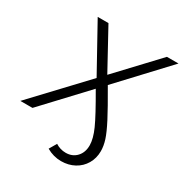

<svg xmlns="http://www.w3.org/2000/svg" viewBox="-234 -853 1148 1206"><g transform="rotate(30 340.5 -250.0)"><path d="M395 -361Q468 -236 503 -168.5Q538 -101 551.5 -59Q565 -17 565 21Q565 72 541 113Q517 154 474.5 177Q432 200 379 200Q323 200 273 171L304 118Q338 140 378 140Q426 140 456 108Q486 76 486 25Q486 -23 456 -90Q426 -157 341 -303L57 0H-31L312 -364L126 -700H204L360 -415L628 -700H712Z"/></g></svg>

Font: Montserrat Alternates
Style: Italic
Weight: 400
Italic angle: -11.3°
Designer: Julieta Ulanovsky
Foundry: Julieta Ulanovsky
Version: Version 7.200